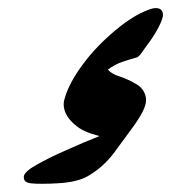

<svg xmlns="http://www.w3.org/2000/svg" viewBox="-20 -711 471 477"><path d="M321.3 -568.8Q300.3 -563 282.7 -556.9Q265.1 -550.8 248 -538.1Q252.9 -532.7 258.8 -529.1Q264.6 -525.4 272 -522.9Q283.7 -519 294.9 -514.2Q306.2 -509.3 315.4 -503.9Q326.7 -498 333.5 -489.3Q340.3 -480.5 342.3 -468.8Q342.8 -467.3 342.8 -465.3Q342.8 -463.4 342.8 -461.9Q342.8 -450.7 335 -434.8Q327.1 -418.9 312.5 -398.4L262.7 -330.6Q235.8 -294.9 197.3 -272.9Q171.9 -258.8 127.4 -255.9Q104 -254.4 85.4 -254.4Q77.6 -254.4 70.8 -254.6Q64 -254.9 58.6 -255.4Q48.8 -256.3 43.9 -259.8Q39.1 -263.2 39.1 -271.5Q39.1 -276.4 44.2 -282.2Q49.3 -288.1 57.6 -293.5Q69.8 -301.3 85 -309.3Q100.1 -317.4 117.7 -325.7H117.2Q135.7 -334 153.3 -341.8Q170.9 -349.6 188 -356.9L225.1 -372.1H224.6L227.5 -373L221.7 -374.5Q204.6 -378.9 190.2 -385.5Q175.8 -392.1 165.5 -401.9V-401.4Q138.2 -425.8 138.2 -451.7Q138.2 -458.5 140.1 -464.8V-464.4Q143.6 -478 149.9 -491.7Q156.2 -505.4 165 -520.5Q181.6 -547.4 202.9 -572.8Q224.1 -598.1 251.5 -622.6Q306.6 -672.4 352.5 -688Q360.4 -690.9 366.7 -690.9Q384.8 -690.9 384.8 -673.8Q384.8 -669.9 383.8 -667.5Q380.4 -654.3 369.4 -635Q358.4 -615.7 344.2 -597.2Q337.4 -587.4 333.3 -582Q329.1 -576.7 327.6 -574.2Z"/></svg>

Font: Aref Ruqaa
Style: Bold
Weight: 700
Designer: Abdullah Aref
Version: Version 1.002